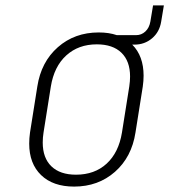

<svg xmlns="http://www.w3.org/2000/svg" viewBox="-20 -680 640 710"><path d="M546 -660H586L576 -600Q570 -562 542.5 -538.5Q515 -515 477 -515H469Q511 -473 511 -400Q511 -381 508 -360L481 -190Q467 -99 405 -44.5Q343 10 254 10Q176 10 132 -32.5Q88 -75 88 -149Q88 -169 91 -190L118 -360Q132 -451 194 -505.5Q256 -560 345 -560Q383 -560 412 -550H483Q503 -550 517.5 -563.5Q532 -577 536 -600ZM458 -360Q461 -380 461 -397Q461 -454 429 -485Q397 -516 338 -516Q270 -516 225 -475Q180 -434 168 -360L141 -190Q138 -171 138 -153Q138 -96 170 -65Q202 -34 261 -34Q330 -34 374.5 -75Q419 -116 431 -190Z"/></svg>

Font: JetBrains Mono Extra Light
Style: Italic
Weight: 200
Italic angle: -9°
Monospace: yes
Designer: Philipp Nurullin, Konstantin Bulenkov
Foundry: JetBrains
Version: 2.002